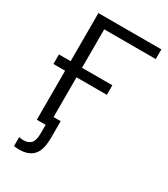

<svg xmlns="http://www.w3.org/2000/svg" viewBox="-225 -832 997 1140"><g transform="rotate(30 273.5 -262.0)"><path d="M21.5 -335.9Q21.5 -352.5 21.5 -401.4Q42 -401.4 101.6 -401.4Q101.6 -484.4 101.6 -731.4Q209 -731.4 533.2 -731.4Q533.2 -714.8 533.2 -665Q444.3 -665 179.7 -665Q179.7 -598.6 179.7 -401.4Q231.4 -401.4 387.7 -401.4Q387.7 -384.8 387.7 -335.9Q335.9 -335.9 179.7 -335.9Q179.7 -267.6 179.7 -63.5Q191.4 -63.5 228.5 -63.5Q228.5 -35.2 228.5 48.8Q228.5 135.7 195.3 170.9Q163.1 206.1 98.6 206.1Q80.1 206.1 62.5 203.1Q62.5 182.6 62.5 141.6Q82 145.5 91.8 145.5Q126 145.5 144.5 126Q162.1 106.4 162.1 58.6Q162.1 39.1 162.1 0Q147.5 0 101.6 0Q101.6 -84 101.6 -335.9Q82 -335.9 21.5 -335.9Z"/></g></svg>

Font: Gothic A1
Style: Regular
Weight: 400
Designer: HanYang I&C Co.,Ltd.
Version: Version 2.50